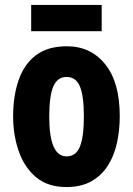

<svg xmlns="http://www.w3.org/2000/svg" viewBox="-20 -746 538 776"><path d="M464 -276Q464 -221 453 -169.5Q442 -118 416.5 -77.5Q391 -37 349.5 -13.5Q308 10 248 10Q173 10 125.5 -30Q78 -70 55.5 -135.5Q33 -201 33 -276Q33 -357 55 -421.5Q77 -486 125 -522.5Q173 -559 250 -559Q347 -559 405.5 -486Q464 -413 464 -276ZM179 -274Q179 -114 249 -114Q287 -114 303 -153.5Q319 -193 319 -276Q319 -358 303 -396.5Q287 -435 249 -435Q212 -435 195.5 -396.5Q179 -358 179 -274ZM391 -726V-620H106V-726Z"/></svg>

Font: Noto Sans Gujarati ExtraCondensed ExtraBold
Style: Regular
Weight: 800
Width: 2
Designer: Jelle Bosma - Monotype Design Team, Universal Thirst
Foundry: Monotype Imaging Inc.
Version: Version 2.106; ttfautohint (v1.8.4.7-5d5b)